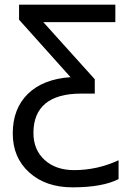

<svg xmlns="http://www.w3.org/2000/svg" viewBox="-20 -556 538 816"><path d="M279.8 -228C201.7 -222.7 141.1 -198.7 98.6 -157.2C55.7 -115.2 34.2 -59.1 34.2 11.2C34.2 79.6 57.6 134.8 104.5 177.2C151.4 219.2 212.4 240.2 288.1 240.2C373 240.2 438.5 228.5 483.9 205.1V125C424.3 152.8 361.3 167 294.9 167C242.7 167 200.7 152.3 169.4 123.5C137.7 94.7 122.1 56.2 122.1 8.8C122.1 -100.6 189.9 -158.2 324.2 -158.2H382.8V-219.2L164.1 -461.9H470.2V-536.1H61V-472.2Z"/></svg>

Font: Noto Reveo Sans
Style: Regular
Weight: 400
Designer: Monotype Design team
Foundry: Monotype Imaging Inc.
Version: Version 1.04